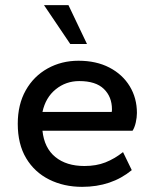

<svg xmlns="http://www.w3.org/2000/svg" viewBox="-20 -716 600 746"><path d="M299 10Q228 10 171 -18.5Q114 -47 81.5 -101.5Q49 -156 49 -235Q49 -310 80 -365Q111 -420 165 -450Q219 -480 285 -480Q354 -480 405 -453.5Q456 -427 484 -381Q512 -335 512 -277Q512 -260 507.5 -240Q503 -220 495 -208H145Q152 -141 195 -106Q238 -71 308 -71Q354 -71 389.5 -85Q425 -99 458 -125L492 -55Q413 10 299 10ZM145 -281H414Q415 -285 415 -291Q415 -340 383.5 -370.5Q352 -401 288 -401Q236 -401 196.5 -369Q157 -337 145 -281ZM253 -545 151 -696H246L318 -545Z"/></svg>

Font: Gantari Medium
Style: Regular
Weight: 500
Designer: Anugrah Pasau
Foundry: Lafontype
Version: Version 1.000; ttfautohint (v1.8.4.7-5d5b)